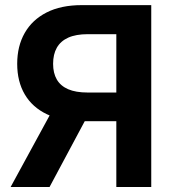

<svg xmlns="http://www.w3.org/2000/svg" viewBox="-20 -748 695 768"><path d="M585 0H445.3V-611.3H331.1Q283.7 -611.3 252.9 -597.4Q222.2 -583.5 207.3 -557.1Q192.4 -530.8 192.4 -492.7Q192.4 -455.6 207.3 -429.9Q222.2 -404.3 252.7 -391.1Q283.2 -377.9 330.6 -377.9H502.9V-263.2H310.1Q226.1 -263.2 167.7 -291Q109.4 -318.8 79.1 -370.4Q48.8 -421.9 48.8 -492.7Q48.8 -563.5 78.9 -616.2Q108.9 -668.9 166.5 -698.2Q224.1 -727.5 307.1 -727.5H585ZM178.2 0H22.5L202.6 -330.6H355Z"/></svg>

Font: Inter Cardless
Style: Bold
Weight: 700
Designer: Rasmus Andersson
Foundry: rsms
Version: Version 4.001;git-9221beed3